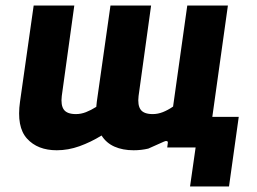

<svg xmlns="http://www.w3.org/2000/svg" viewBox="-20 -530 924 690"><path d="M184 10Q115 10 77 -32Q39 -74 52 -165L101 -510H247L202 -185Q198 -152 209.5 -136Q221 -120 253 -120Q271 -120 289 -127Q307 -134 326 -146Q327 -155 328 -165L377 -510H523L478 -185Q474 -152 485.5 -136Q497 -120 529 -120Q547 -120 565 -127Q583 -134 602 -147L653 -510H799L743 -110H838L803 140H663L683 0H581L583 -16Q584 -22 579.5 -23Q575 -24 569 -21Q555 -15 541 -8.5Q527 -2 513 4Q488 10 460 10Q421 10 391.5 -3Q362 -16 345 -43Q306 -19 265.5 -4.5Q225 10 184 10Z"/></svg>

Font: Finlandica
Style: Bold Italic
Weight: 700
Italic angle: -8°
Designer: Niklas Ekholm, Juho Hiilivirta, Jaakko Suomalainen
Foundry: Helsinki Type Studio
Version: Version 1.064; ttfautohint (v1.8.4.7-5d5b)